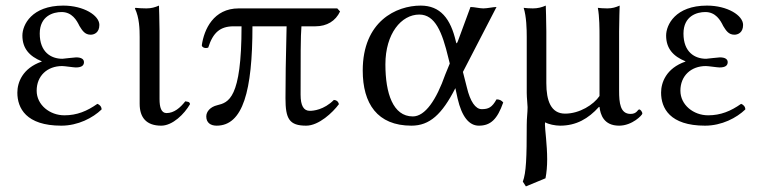

<svg xmlns="http://www.w3.org/2000/svg" viewBox="-20 -439 2737 686"><path d="M111 -115C111 -168 149 -203 202 -203C211 -203 243 -198 251 -198C273 -198 280 -206 280 -217C280 -228 270 -234 252 -234C247 -234 204 -229 203 -229C162 -229 122 -253 122 -319C122 -382 170 -396 200 -396C237 -396 254 -367 264 -346C274 -330 283 -315 304 -315C316 -315 335 -322 335 -350C335 -384 279 -419 206 -419C93 -419 60 -350 60 -312C60 -266 85 -238 129 -220V-219C60 -195 42 -144 42 -108C42 -53 73 10 199 10C259 10 312 -18 343 -48C343 -58 336 -65 328 -68C291 -42 255 -27 210 -27C158 -27 111 -64 111 -115Z M479 -307V-68C479 -19 503 10 556 10C597 10 639 -32 659 -67C657 -76 652 -75 642 -77C624 -54 602 -35 575 -35C556 -35 550 -56 550 -85V-327C550 -358 548 -419 548 -419C534 -413 521 -409 503 -409C492 -409 470 -410 464 -411L462 -409C478 -376 479 -334 479 -307Z M1185 -409H833C743 -409 709 -334 701 -277C702 -269 714 -265 724 -269C741 -323 767 -345 815 -345H843C843 -85 796 -73 756 -63C731 -57 717 -40 717 -23C717 0 733 10 754 10C848 10 882 -114 882 -345H1004C1001 -235 1000 -143 1000 -88C1000 -15 1013 10 1074 10C1119 10 1169 -37 1191 -67C1188 -77 1183 -81 1173 -82C1137 -46 1099 -43 1087 -43C1065 -43 1054 -61 1054 -101C1054 -233 1054 -311 1057 -345H1107C1148 -345 1179 -364 1195 -398Z M1634 -182 1754 -414C1742 -414 1721 -409 1707 -409C1693 -409 1675 -414 1661 -414L1616 -292C1613 -285 1611 -280 1609 -290C1590 -373 1553 -419 1483 -419C1396 -419 1276 -363 1276 -187C1276 -69 1328 10 1450 10C1515 10 1559 -30 1607 -124L1615 -87C1630 -22 1656 10 1691 10C1733 10 1757 -13 1778 -73C1772 -80 1765 -84 1754 -84C1738 -55 1725 -49 1701 -49C1679 -49 1660 -76 1648 -127ZM1587 -212 1571 -173C1539 -82 1499 -23 1455 -23C1384 -23 1357 -106 1357 -209C1357 -319 1414 -387 1478 -387C1535 -387 1560 -324 1582 -232Z M2120 -57H2122C2125 -30 2137 10 2192 10C2239 10 2275 -28 2275 -33C2275 -40 2268 -48 2264 -48C2258 -48 2256 -32 2233 -32C2196 -32 2192 -71 2192 -115V-327C2192 -358 2194 -419 2194 -419C2180 -413 2168 -409 2150 -409C2138 -409 2122 -410 2116 -411C2122 -380 2122 -334 2122 -307V-96C2101 -65 2051 -33 1999 -33C1948 -33 1932 -80 1932 -142V-327C1932 -358 1930 -419 1930 -419C1916 -413 1902 -409 1884 -409C1872 -409 1857 -410 1851 -411C1861 -380 1862 -334 1862 -307V-107C1862 -89 1865 -66 1865 -56C1865 -36 1862 -19 1862 7C1862 125 1860 178 1848 210L1859 227L1929 198C1933 178 1935 154 1935 130C1935 79 1927 23 1927 5C1927 1 1928 -1 1928 -2C1939 5 1964 10 1981 10C2039 10 2082 -15 2120 -57Z M2411 -115C2411 -168 2449 -203 2502 -203C2511 -203 2543 -198 2551 -198C2573 -198 2580 -206 2580 -217C2580 -228 2570 -234 2552 -234C2547 -234 2504 -229 2503 -229C2462 -229 2422 -253 2422 -319C2422 -382 2470 -396 2500 -396C2537 -396 2554 -367 2564 -346C2574 -330 2583 -315 2604 -315C2616 -315 2635 -322 2635 -350C2635 -384 2579 -419 2506 -419C2393 -419 2360 -350 2360 -312C2360 -266 2385 -238 2429 -220V-219C2360 -195 2342 -144 2342 -108C2342 -53 2373 10 2499 10C2559 10 2612 -18 2643 -48C2643 -58 2636 -65 2628 -68C2591 -42 2555 -27 2510 -27C2458 -27 2411 -64 2411 -115Z"/></svg>

Font: Libertinus Serif Display
Style: Regular
Weight: 400
Designer: Philipp H. Poll, Khaled Hosny
Foundry: Caleb Maclennan
Version: Version 7.050;RELEASE